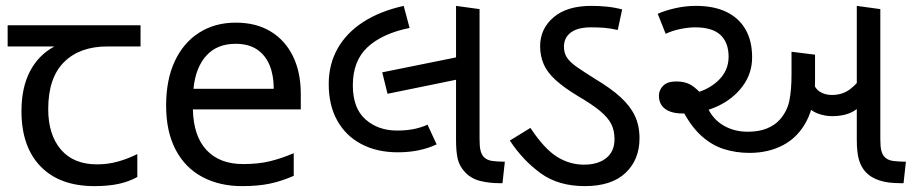

<svg xmlns="http://www.w3.org/2000/svg" viewBox="-20 -623 3109 653"><path d="M301 10Q183 10 118 -57Q53 -124 53 -245Q53 -325 82 -380.5Q111 -436 165 -465H6V-537H458V-465H345Q251 -465 197.5 -411.5Q144 -358 144 -252Q144 -165 187 -114.5Q230 -64 310 -64Q347 -64 381 -73.5Q415 -83 447 -99V-21Q418 -5 383 2.5Q348 10 301 10Z M782 -546Q851 -546 900.5 -516Q950 -486 976.5 -431.5Q1003 -377 1003 -304V-251H636Q638 -160 682.5 -112.5Q727 -65 807 -65Q858 -65 897.5 -74.5Q937 -84 979 -102V-25Q938 -7 898 1.5Q858 10 803 10Q727 10 668.5 -21Q610 -52 577.5 -113.5Q545 -175 545 -264Q545 -352 574.5 -415Q604 -478 657.5 -512Q711 -546 782 -546ZM781 -474Q718 -474 681.5 -433.5Q645 -393 638 -321H911Q911 -367 897 -401Q883 -435 854.5 -454.5Q826 -474 781 -474Z M1333 -105Q1262 -105 1209 -133Q1156 -161 1127 -213Q1098 -265 1098 -337Q1098 -404 1128 -457.5Q1158 -511 1215 -548Q1272 -585 1353 -603L1373 -528Q1280 -509 1230 -462.5Q1180 -416 1180 -333Q1180 -255 1223 -217Q1266 -179 1330 -179Q1362 -179 1387 -184Q1412 -189 1434 -199L1465 -132Q1438 -119 1404.5 -112Q1371 -105 1333 -105ZM1298 -304 1280 -377 1547 -431V-355ZM1679 0Q1644 0 1613.5 -7.5Q1583 -15 1562 -37Q1543 -57 1537 -81.5Q1531 -106 1531 -148V-603L1611 -592V-152Q1611 -125 1614 -112.5Q1617 -100 1623 -92Q1634 -78 1655 -75.5Q1676 -73 1697 -73L1689 0Z M1969 10Q1879 10 1818.5 -34Q1758 -78 1714 -145L1784 -188Q1831 -117 1874 -90Q1917 -63 1966 -63Q2014 -63 2042 -85.5Q2070 -108 2070 -150Q2070 -179 2059 -201Q2048 -223 2021 -245.5Q1994 -268 1946 -296Q1898 -325 1869.5 -351Q1841 -377 1829 -405Q1817 -433 1817 -466Q1817 -525 1862.5 -564Q1908 -603 1991 -603Q2017 -603 2043 -600.5Q2069 -598 2096 -591L2081 -521Q2055 -527 2034 -528.5Q2013 -530 1990 -530Q1945 -530 1921.5 -512.5Q1898 -495 1898 -464Q1898 -443 1908 -427.5Q1918 -412 1941.5 -395.5Q1965 -379 2005 -354Q2057 -323 2090 -293Q2123 -263 2139 -229.5Q2155 -196 2155 -153Q2155 -80 2107.5 -35Q2060 10 1969 10Z M2529 -103Q2483 -103 2442 -116Q2401 -129 2366 -160.5Q2331 -192 2303 -245L2324 -303Q2380 -311 2419 -345.5Q2458 -380 2458 -430Q2458 -478 2430.5 -504Q2403 -530 2344 -530Q2322 -530 2294.5 -524.5Q2267 -519 2244 -508L2217 -576Q2241 -587 2276 -595Q2311 -603 2347 -603Q2408 -603 2450.5 -582.5Q2493 -562 2515.5 -523Q2538 -484 2538 -428Q2538 -373 2505.5 -329.5Q2473 -286 2420 -261.5Q2367 -237 2303 -237Q2276 -237 2258 -244Q2240 -251 2230.5 -264.5Q2221 -278 2221 -297Q2221 -317 2235.5 -331.5Q2250 -346 2280 -346Q2311 -346 2331 -333.5Q2351 -321 2373 -295L2387 -256Q2405 -217 2441 -196Q2477 -175 2523 -175Q2561 -175 2588 -186Q2615 -197 2632 -216Q2657 -244 2664.5 -280Q2672 -316 2672 -371V-447L2752 -437V-349Q2752 -267 2723.5 -212Q2695 -157 2644.5 -130Q2594 -103 2529 -103ZM2810 -228Q2785 -228 2761 -237Q2737 -246 2717 -269Q2697 -292 2683 -333L2741 -356Q2749 -324 2767 -312Q2785 -300 2809 -300Q2845 -300 2871 -319.5Q2897 -339 2919 -373L2936 -291Q2911 -261 2882.5 -244.5Q2854 -228 2810 -228ZM3042 0Q2999 0 2970.5 -9.5Q2942 -19 2925 -37Q2909 -54 2901.5 -79Q2894 -104 2894 -148V-603L2974 -592V-152Q2974 -125 2977 -112.5Q2980 -100 2986 -92Q2997 -78 3018.5 -75.5Q3040 -73 3061 -73L3053 0Z"/></svg>

Font: lguzrati05
Style: Book
Weight: 400
Designer: Jelle Bosma - Monotype Design Team, Universal Thirst
Foundry: Monotype Imaging Inc.
Version: Version 2.106